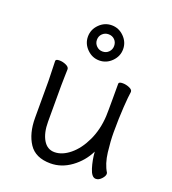

<svg xmlns="http://www.w3.org/2000/svg" viewBox="-137 -844 865 965"><g transform="rotate(20 295.0 -361.0)"><path d="M296 -552Q258 -552 230 -580Q202 -608 202 -646Q202 -684 230 -712Q258 -740 296 -740Q334 -740 362 -712Q390 -684 390 -646Q390 -608 362 -580Q334 -552 296 -552ZM488 -237Q488 -191 495 -132.5Q502 -74 526 -35Q527 -33 527 -29Q527 -17 513 -2Q499 13 483 13Q461 13 448 -28.5Q435 -70 432 -114Q404 -57 352.5 -19.5Q301 18 242 18Q162 18 127 -35Q92 -88 92 -171V-368L91 -406L89 -474Q89 -484 109 -484Q127 -484 144.5 -476Q162 -468 162 -456Q162 -435 161 -419L160 -368V-175Q160 -115 181.5 -78.5Q203 -42 242 -42Q283 -42 324 -75.5Q365 -109 393 -168.5Q421 -228 425 -301Q426 -322 426 -395V-475Q426 -485 447 -485Q465 -485 482.5 -477.5Q500 -470 500 -459V-457Q496 -433 492 -373Q488 -313 488 -237ZM296 -692Q277 -692 263.5 -679Q250 -666 250 -646Q250 -627 263.5 -613.5Q277 -600 296 -600Q316 -600 329 -613.5Q342 -627 342 -646Q342 -666 329 -679Q316 -692 296 -692Z"/></g></svg>

Font: Iansui
Style: Regular
Weight: 400
Designer: But Ko / Fontworks Inc.
Foundry: zi-hi.com / Fontworks Inc.
Version: Version 1.002